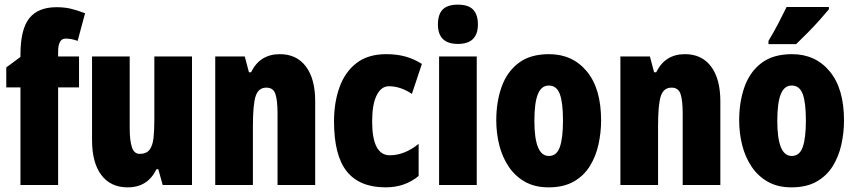

<svg xmlns="http://www.w3.org/2000/svg" viewBox="-20 -796 3684 826"><path d="M320 -420H230V0H68V-420H7V-506L68 -551V-560Q68 -670 106 -717.5Q144 -765 223 -765Q256 -765 282.5 -759Q309 -753 346 -739L314 -620Q301 -625 288 -627.5Q275 -630 262 -630Q230 -630 230 -573V-553H320Z M806 -553V0H680L661 -68H653Q634 -29 603.5 -9.5Q573 10 529 10Q456 10 416 -43Q376 -96 376 -193V-553H538V-246Q538 -191 547.5 -162.5Q557 -134 581 -134Q610 -134 623.5 -152Q637 -170 640.5 -203Q644 -236 644 -280V-553Z M1184 -563Q1256 -563 1296 -510Q1336 -457 1336 -360V0H1174V-308Q1174 -363 1165 -391Q1156 -419 1126 -419Q1092 -419 1080 -383Q1068 -347 1068 -253V0H906V-553H1033L1051 -485H1060Q1098 -563 1184 -563Z M1639 10Q1527 10 1472 -58.5Q1417 -127 1417 -274Q1417 -355 1440.5 -420.5Q1464 -486 1513.5 -524.5Q1563 -563 1642 -563Q1688 -563 1725 -552.5Q1762 -542 1795 -521L1752 -392Q1703 -425 1653 -425Q1620 -425 1600.5 -386Q1581 -347 1581 -274Q1581 -128 1657 -128Q1720 -128 1781 -177V-39Q1722 10 1639 10Z M1950 -776Q1995 -776 2015.5 -754.5Q2036 -733 2036 -691Q2036 -607 1950 -607Q1864 -607 1864 -691Q1864 -734 1884.5 -755Q1905 -776 1950 -776ZM2031 -553V0H1869V-553Z M2566 -278Q2566 -225 2554.5 -173.5Q2543 -122 2517 -80.5Q2491 -39 2447.5 -14.5Q2404 10 2340 10Q2281 10 2238.5 -14Q2196 -38 2168.5 -79Q2141 -120 2128 -171.5Q2115 -223 2115 -278Q2115 -358 2138 -422.5Q2161 -487 2211 -525Q2261 -563 2342 -563Q2443 -563 2504.5 -489Q2566 -415 2566 -278ZM2279 -276Q2279 -125 2341 -125Q2375 -125 2388.5 -163.5Q2402 -202 2402 -278Q2402 -354 2388.5 -391Q2375 -428 2341 -428Q2309 -428 2294 -391Q2279 -354 2279 -276Z M2927 -563Q2999 -563 3039 -510Q3079 -457 3079 -360V0H2917V-308Q2917 -363 2908 -391Q2899 -419 2869 -419Q2835 -419 2823 -383Q2811 -347 2811 -253V0H2649V-553H2776L2794 -485H2803Q2841 -563 2927 -563Z M3611 -278Q3611 -225 3599.5 -173.5Q3588 -122 3562 -80.5Q3536 -39 3492.5 -14.5Q3449 10 3385 10Q3326 10 3283.5 -14Q3241 -38 3213.5 -79Q3186 -120 3173 -171.5Q3160 -223 3160 -278Q3160 -358 3183 -422.5Q3206 -487 3256 -525Q3306 -563 3387 -563Q3488 -563 3549.5 -489Q3611 -415 3611 -278ZM3324 -276Q3324 -125 3386 -125Q3420 -125 3433.5 -163.5Q3447 -202 3447 -278Q3447 -354 3433.5 -391Q3420 -428 3386 -428Q3354 -428 3339 -391Q3324 -354 3324 -276ZM3546 -756Q3532 -739 3508.5 -712.5Q3485 -686 3457.5 -658Q3430 -630 3405 -606H3286V-620Q3310 -660 3329 -696.5Q3348 -733 3364 -766H3546Z"/></svg>

Font: Noto Sans ExtraCondensed Black
Style: Regular
Weight: 900
Width: 2
Designer: Monotype Design Team
Foundry: Monotype Imaging Inc.
Version: Version 2.013; ttfautohint (v1.8.4.7-5d5b)